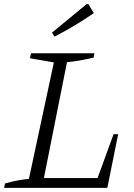

<svg xmlns="http://www.w3.org/2000/svg" viewBox="-27 -903 642 923"><path d="M519 -258H541L489 0H-7L-3 -21Q56 -38 112 -43L232 -603L117 -623L122 -647H427L423 -626Q350 -609 295 -604L184 -47H442ZM235 -727 223 -746 389 -883H398L424 -840Q379 -809 332.5 -781Q286 -753 235 -727Z"/></svg>

Font: Piazzolla Light
Style: Italic
Weight: 300
Italic angle: -11.3°
Designer: Juan Pablo del Peral
Foundry: Huerta Tipografica
Version: Version 1.330